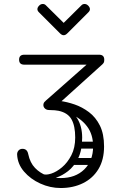

<svg xmlns="http://www.w3.org/2000/svg" viewBox="-20 -771 640 965"><path d="M285 174Q232 174 182.5 151.5Q133 129 100.5 91Q68 53 66 5Q66 -7 73.5 -15Q81 -23 93 -23Q117 -23 122 4Q131 47 156 73Q181 99 215 111.5Q249 124 285 124Q359 124 403.5 80.5Q448 37 448 -35Q448 -96 417 -136.5Q386 -177 335.5 -197.5Q285 -218 227 -218Q214 -218 206 -225.5Q198 -233 198 -243Q198 -254 206 -261Q214 -268 226 -268Q248 -268 282.5 -263.5Q317 -259 355 -246Q393 -233 427 -207.5Q461 -182 482 -140Q503 -98 503 -35Q503 32 475 78.5Q447 125 397.5 149.5Q348 174 285 174ZM231 -218Q220 -218 211 -227Q202 -238 202 -247Q202 -257 210 -265L415 -446H102Q76 -446 76 -471Q76 -496 102 -496H478Q504 -496 504 -471Q504 -463 502.5 -458.5Q501 -454 495 -448L249 -226Q241 -218 231 -218ZM197 104Q211 110 237.5 101.5Q264 93 291.5 70Q319 47 338.5 9.5Q358 -28 358 -80Q358 -138 339.5 -171Q321 -204 275 -214L299 -242Q340 -219 366.5 -178.5Q393 -138 393 -79Q393 -15 372 26Q351 67 321.5 89.5Q292 112 264.5 121Q237 130 223 130ZM381 -24Q363 -24 363 -41Q363 -47 366.5 -53Q370 -59 380 -59H474Q492 -59 492 -42Q492 -35 488 -29.5Q484 -24 475 -24ZM350 58Q332 58 332 41Q332 35 335.5 29Q339 23 349 23H443Q461 23 461 40Q461 47 457 52.5Q453 58 444 58ZM210 -745 300 -656 390 -745Q396 -751 405 -751Q415 -751 423 -743Q432 -734 432 -725Q432 -717 425 -710L318 -603Q309 -594 300 -594Q291 -594 282 -603L175 -710Q168 -717 168 -725Q168 -734 177 -743Q185 -751 195 -751Q204 -751 210 -745Z"/></svg>

Font: Nsibidi Libre Uzo
Style: Regular
Weight: 400
Designer: Oluwaseun Badejo
Version: Version 1.021